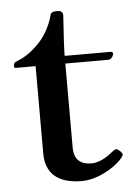

<svg xmlns="http://www.w3.org/2000/svg" viewBox="-49 -671 517 721"><g transform="rotate(-5 209.5 -310.0)"><path d="M14 -439C14 -435 17 -433 21 -433H95V-104C95 -29 140 12 231 12C310 12 392 -56 392 -75C392 -80 377 -96 369 -96C363 -96 357 -90 349 -84C333 -71 303 -51 273 -51C218 -51 207 -85 207 -116V-433H370C381 -433 389 -448 389 -455C389 -459 385 -462 381 -462H207C207 -489 211 -554 213 -581C214 -600 215 -606 215 -614C215 -629 205 -632 194 -632C181 -632 171 -631 168 -620C159 -584 139 -548 120 -526C93 -495 63 -472 30 -459C19 -455 14 -452 14 -439Z"/></g></svg>

Font: Monomakh Unicode
Style: Regular
Weight: 400
Version: Version 1.2